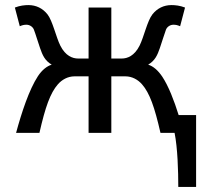

<svg xmlns="http://www.w3.org/2000/svg" viewBox="-20 -528 824 763"><path d="M422.4 -498H332V-295.4H290.5C268.6 -295.4 240.2 -305.7 219.7 -346.7C202.6 -380.9 189 -445.3 168.5 -471.2C149.4 -495.1 123.5 -507.8 92.8 -507.8C78.6 -507.8 59.1 -505.9 39.1 -498L58.6 -423.8C70.3 -428.7 76.7 -429.7 85.4 -429.7C98.1 -429.7 110.4 -421.4 114.7 -410.2C122.6 -389.6 129.9 -363.3 139.2 -336.9C148.9 -309.1 157.7 -287.6 185.5 -271C167 -265.6 147.5 -250.5 130.9 -225.6C95.7 -171.9 65.9 -81.1 43.9 0H136.7C160.2 -103 179.7 -158.2 210 -192.9C226.1 -211.4 249.5 -224.6 275.9 -224.6H332V0H422.4V-224.6H478.5C504.9 -224.6 528.3 -211.4 544.4 -192.9C574.7 -158.2 594.2 -103 617.7 0H673.8C686 61 688.5 152.8 688.5 214.8H759.3V-70.8H689.9C671.9 -128.4 649.9 -185.5 625 -223.1C608.4 -248 588.9 -265.1 568.8 -271C596.7 -287.6 605.5 -309.1 615.2 -336.9C624.5 -363.3 631.8 -389.6 639.6 -410.2C644 -421.4 656.2 -429.7 668.9 -429.7C677.7 -429.7 684.1 -428.7 695.8 -423.8L715.3 -498C695.3 -505.9 675.8 -507.8 661.6 -507.8C630.9 -507.8 605 -495.1 585.9 -471.2C565.4 -445.3 551.8 -380.9 534.7 -346.7C514.2 -305.7 485.8 -295.4 463.9 -295.4H422.4Z"/></svg>

Font: Andika
Style: Regular
Weight: 400
Designer: Victor Gaultney, Annie Olsen, Julie Remington, Don Collingsworth, Eric Hays
Foundry: SIL International
Version: Version 1.000